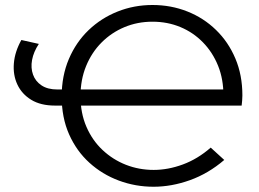

<svg xmlns="http://www.w3.org/2000/svg" viewBox="-20 -726 1014 753"><path d="M582.2 6.4Q511.1 6.4 446.1 -17.8Q381.1 -42 330.6 -87.8Q280.1 -133.5 251 -199.1Q221.9 -264.7 221.9 -347.6Q221.9 -428.5 250.1 -494.7Q278.3 -560.8 327.5 -607.9Q376.8 -655.1 441.2 -680.7Q505.6 -706.4 578.1 -706.4Q650.9 -706.4 714.8 -681Q778.8 -655.7 827.2 -608.5Q875.7 -561.4 903.1 -496.5Q930.6 -431.7 930.6 -351.7Q930.6 -342.6 929.7 -331.8Q928.9 -321 927.7 -311.9H196.1Q139.6 -311.9 102.6 -334.5Q65.5 -357.2 48.1 -394.6Q30.6 -432 34.4 -477.7Q38.2 -523.4 63.8 -569.1L132.3 -553.8Q111.6 -522.5 105.8 -491.1Q100 -459.8 109.5 -433.4Q118.9 -407.1 142.9 -391.1Q166.9 -375.1 204.5 -375.1H875.4L856.2 -350Q856.7 -414.6 835.4 -467.8Q814 -520.9 775.9 -559.9Q737.9 -598.9 687.4 -619.9Q636.9 -640.9 578.1 -640.9Q519.3 -640.9 468.2 -619.6Q417.1 -598.3 378.3 -559.3Q339.5 -520.3 317.6 -466.8Q295.7 -413.2 295.7 -349.1Q295.7 -282.6 318.8 -229.1Q341.9 -175.5 382.2 -137.7Q422.6 -99.8 473.9 -79.7Q525.3 -59.6 582.8 -59.6Q639.1 -59.6 697.1 -81Q755.2 -102.4 806.4 -147.1L859.5 -98.7Q796.9 -45.1 724.9 -19.4Q652.9 6.4 582.2 6.4Z"/></svg>

Font: Montserrat Thin
Style: Regular
Weight: 100
Designer: Julieta Ulanovsky
Foundry: Julieta Ulanovsky
Version: Version 9.000